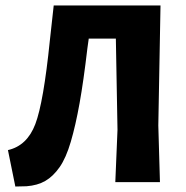

<svg xmlns="http://www.w3.org/2000/svg" viewBox="-20 -665 680 701"><path d="M36 16 9 -117Q79 -133 109 -212Q139 -291 162 -517L176 -644V-645H566L558 -207L564 0H401L409 -191L403 -524H304L299 -488Q285 -369 270.5 -288Q256 -207 238.5 -147.5Q221 -88 197.5 -54.5Q174 -21 145.5 -4.5Q117 12 77 15Z"/></svg>

Font: Alegreya Sans SC ExtraBold
Style: Regular
Weight: 800
Designer: Juan Pablo del Peral
Foundry: Huerta Tipografica
Version: Version 2.007